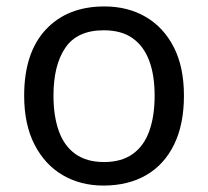

<svg xmlns="http://www.w3.org/2000/svg" viewBox="-20 -566 645 596"><path d="M551 -269Q551 -180 520.5 -117.5Q490 -55 434 -22.5Q378 10 301 10Q230 10 174.5 -22.5Q119 -55 87 -117.5Q55 -180 55 -269Q55 -402 122 -474Q189 -546 304 -546Q377 -546 432.5 -513.5Q488 -481 519.5 -419.5Q551 -358 551 -269ZM146 -269Q146 -206 162.5 -159.5Q179 -113 214 -88Q249 -63 303 -63Q357 -63 392 -88Q427 -113 443.5 -159.5Q460 -206 460 -269Q460 -333 443 -378Q426 -423 391.5 -447.5Q357 -472 302 -472Q220 -472 183 -418Q146 -364 146 -269Z"/></svg>

Font: tamil25
Style: Book
Weight: 400
Designer: Jelle Bosma - Monotype Design Team
Foundry: Monotype Imaging Inc.
Version: Version 2.003